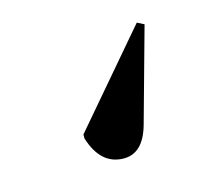

<svg xmlns="http://www.w3.org/2000/svg" viewBox="-51 -134 433 377"><g transform="rotate(-15 165.0 54.5)"><path d="M253 -71 267 -64 214 127Q199 180 160 180Q113 180 95 122V114Z"/></g></svg>

Font: Literata 72pt
Style: Bold
Weight: 700
Designer: Latin by Veronika Burian and Jose Scaglione. Greek by Irene Vlachou. Cyrillic by Vera Evstafieva.
Foundry: TypeTogether
Version: Version 3.002